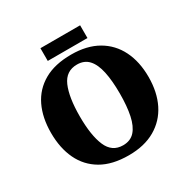

<svg xmlns="http://www.w3.org/2000/svg" viewBox="-189 -1031 1198 1215"><g transform="rotate(-30 410.0 -423.5)"><path d="M411 10Q291 10 212 -36Q133 -82 93.5 -165Q54 -248 54 -359Q54 -470 93.5 -552Q133 -634 212.5 -679.5Q292 -725 412 -725Q526 -725 605 -679.5Q684 -634 725 -551.5Q766 -469 766 -358Q766 -247 725 -164.5Q684 -82 604.5 -36Q525 10 411 10ZM411 -63Q465 -63 496.5 -98Q528 -133 542 -199Q556 -265 556 -358Q556 -451 542 -517Q528 -583 496.5 -617.5Q465 -652 412 -652Q331 -652 297.5 -575Q264 -498 264 -358Q264 -219 297.5 -141Q331 -63 411 -63ZM264 -764V-857H554V-764Z"/></g></svg>

Font: Noto Serif Tibetan Black
Style: Regular
Weight: 900
Version: Version 2.103